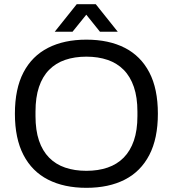

<svg xmlns="http://www.w3.org/2000/svg" viewBox="-20 -888 828 920"><path d="M393.8 12Q287.2 12 210.4 -27.2Q133.5 -66.4 92.5 -145.4Q51.4 -224.4 51.4 -343Q51.4 -462.6 92.5 -541.1Q133.5 -619.6 210.4 -658.8Q287.2 -698 393.8 -698Q501.3 -698 577.9 -658.8Q654.5 -619.6 695.5 -541.1Q736.5 -462.6 736.5 -343Q736.5 -224.4 695.5 -145.4Q654.5 -66.4 577.9 -27.2Q501.3 12 393.8 12ZM393.8 -69.5Q450.4 -69.5 495.6 -85Q540.8 -100.4 572.7 -132.7Q604.5 -164.9 621.5 -214.4Q638.5 -263.9 638.5 -331.9V-353Q638.5 -421.6 621.5 -471.3Q604.5 -521.1 572.7 -553.3Q540.8 -585.6 495.6 -601Q450.4 -616.5 393.8 -616.5Q337.2 -616.5 292.1 -601Q247.1 -585.6 215.3 -553.3Q183.5 -521.1 166.8 -471.3Q150.1 -421.6 150.1 -353V-331.9Q150.1 -263.9 166.8 -214.4Q183.5 -164.9 215.3 -132.7Q247.1 -100.4 292.1 -85Q337.2 -69.5 393.8 -69.5ZM242.3 -736 347.8 -868H438.8L544.2 -736H458.9L371.3 -845.1L415.3 -844.6L327.6 -736Z"/></svg>

Font: Archivo SemiBold
Style: Regular
Weight: 600
Designer: Hector Gatti
Foundry: Omnibus-Type
Version: Version 2.001